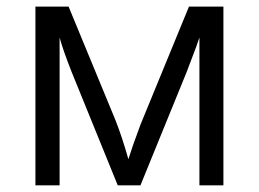

<svg xmlns="http://www.w3.org/2000/svg" viewBox="-20 -554 775 574"><path d="M363.8 -78.1 378.9 -123.5 399.9 -181.2 544.9 -534.2H647.9V0H576.2V-441.9L566.4 -413.6L538.1 -338.9L399.9 0H332L193.8 -339.8Q168 -405.3 158.2 -441.9V0H85.9V-534.2H185.1L325.2 -194.8Q346.2 -141.1 363.8 -78.1Z"/></svg>

Font: WebKoruri
Style: Regular
Weight: 400
Foundry: lindwurm / mohemohe
Version: Version 1.00